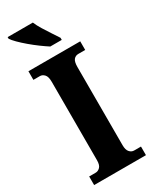

<svg xmlns="http://www.w3.org/2000/svg" viewBox="-236 -987 836 1043"><g transform="rotate(-30 182.5 -465.5)"><path d="M21 0V-54H62Q77 -54 89.5 -66.5Q102 -79 102 -109V-601Q102 -634 89.5 -647Q77 -660 62 -660H21V-714H346V-660H303Q285 -660 274 -647Q263 -634 263 -600V-110Q263 -81 275 -67.5Q287 -54 303 -54H346V0ZM191 -771Q169 -785 142.5 -804.5Q116 -824 90 -846Q64 -868 44 -888Q24 -908 16 -921V-931H174Q183 -909 199.5 -882Q216 -855 233.5 -829Q251 -803 263 -784V-771Z"/></g></svg>

Font: Noto Serif Ethiopic Condensed ExtraBold
Style: Regular
Weight: 800
Width: 3
Designer: Monotype Design Team
Foundry: Monotype Imaging Inc.
Version: Version 2.102; ttfautohint (v1.8.4.7-5d5b)